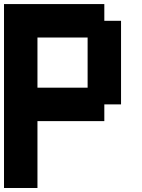

<svg xmlns="http://www.w3.org/2000/svg" viewBox="-20 -937 707 957"><path d="M0 0V-916.7H500V-833.3H583.3V-416.7H500V-333.3H166.7V0ZM166.7 -500H416.7V-750H166.7Z"/></svg>

Font: Galmuri11 Bold
Style: Regular
Weight: 700
Designer: Lee Minseo (quiple)
Version: Version 2.397;hotconv 1.1.1;makeotfexe 2.6.0 DEVELOPMENT